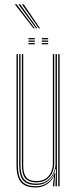

<svg xmlns="http://www.w3.org/2000/svg" viewBox="-20 -846 350 872"><path d="M142.5 5.5Q122.2 5.5 107.2 1.1Q92.2 -3.2 82.2 -11.8Q72.2 -20.2 66.2 -32.4Q60.2 -44.5 57.6 -60.1Q55 -75.8 55 -94.2V-600H61.2V-94.8Q61.2 -72.8 65.1 -55.1Q69 -37.5 78.2 -25.4Q87.5 -13.2 103.5 -6.8Q119.5 -0.2 143.2 -0.2Q173 -0.2 195.6 -16.2Q218.2 -32.2 228.8 -60.2H231L226.8 -7.2V0H220.2V-5L225.5 -44.8H224.2Q213.5 -22 191.5 -8.2Q169.5 5.5 142.5 5.5ZM244.5 0V-600H250.8V0ZM145.5 -18Q126.5 -18 113.8 -23.1Q101 -28.2 93.5 -38.1Q86 -48 82.8 -62.5Q79.5 -77 79.5 -95.8V-600H85.5V-96Q85.5 -72 91.1 -56Q96.8 -40 109.9 -31.9Q123 -23.8 146 -23.8Q172.2 -23.8 188.6 -35.6Q205 -47.5 212.5 -65.4Q220 -83.2 220 -100.8V-600H226.2V-101Q226.2 -82.8 218.1 -63.4Q210 -44 192.4 -31Q174.8 -18 145.5 -18ZM144 -6.2Q102 -6.2 84.6 -27.6Q67.2 -49 67.2 -95V-600H73.2V-95.2Q73.2 -52.5 89.4 -32.2Q105.5 -12 145 -12Q175.8 -12 195 -26.5Q214.2 -41 223.2 -61.9Q232.2 -82.8 232.2 -101.2V-600H238.5V0H232.2V-15L234.5 -78.8H232.2Q226.2 -50.5 203 -28.2Q179.8 -6 144 -6.2ZM169.8 -667.5V-673H198.8V-667.5ZM109.2 -645V-650.5H138.2V-645ZM109.2 -656.2V-661.8H138.2V-656.2ZM109.2 -667.5V-673H138.2V-667.5ZM169.8 -645V-650.5H198.8V-645ZM169.8 -656.2V-661.8H198.8V-656.2ZM132.2 -717.2 47.2 -826.2H55.5L138.2 -717.2ZM144 -717.2 63.5 -826.2H71.8L150 -717.2ZM156 -717.2 79.8 -826.2H87.8L162 -717.2Z"/></svg>

Font: Big Shoulders Inline Display Thin ExtraLight
Style: Regular
Weight: 250
Version: Version 2.002